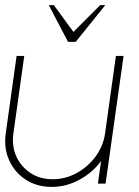

<svg xmlns="http://www.w3.org/2000/svg" viewBox="-25 -719 544 752"><path d="M-2.5 -196.5 40 -500H70L27.5 -196.5Q20.5 -147 39 -106.2Q57.5 -65.5 94.8 -41.2Q132 -17 181.5 -17Q231 -17 275.2 -41.2Q319.5 -65.5 349.5 -106.2Q379.5 -147 386.5 -196.5L429 -500H459L388.5 0H358.5L371 -88.5Q337.5 -43 286 -15Q234.5 13 177.5 13Q119.5 13 76 -15.2Q32.5 -43.5 11 -91Q-10.5 -138.5 -2.5 -196.5ZM241.5 -555 166 -699H186L262.5 -594L367.5 -699H387.5L271.5 -555Z"/></svg>

Font: Urbanist Thin
Style: Italic
Weight: 100
Italic angle: -8°
Designer: Corey Hu
Foundry: Corey Hu
Version: Version 1.321; ttfautohint (v1.8.4.7-5d5b)